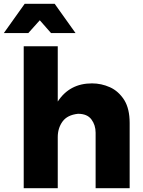

<svg xmlns="http://www.w3.org/2000/svg" viewBox="-51 -984 750 1004"><path d="M344 -811H216L157 -878L97 -811H-31L78 -964H235ZM627 0H449V-290Q449 -330 427 -359.5Q405 -389 357 -389Q301 -383 276 -348.5Q251 -314 251 -267V0H73V-742H251V-453Q313 -548 430 -548Q479 -548 524 -527.8Q569 -507.5 599 -460.5Q627 -415 627 -341Z"/></svg>

Font: Argentum Novus
Style: Bold
Weight: 700
Designer: Julieta Ulanovsky (font) & Cristiano Sobral (main changes)
Foundry: Julieta Ulanovsky (font) & Cristiano Sobral (main changes)
Version: Version 3.00;November 27, 2020;FontCreator 13.0.0.2655 64-bi